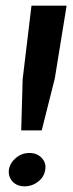

<svg xmlns="http://www.w3.org/2000/svg" viewBox="-20 -650 259 677"><path d="M54.8 -190.2 59.9 -371 91 -630H214.9L173.2 -373.3L127.1 -190.2ZM66.9 7Q39.8 7 24.1 -10Q8.4 -27.1 11.4 -52.1Q15.5 -75.8 36.1 -93.2Q56.7 -110.6 83.8 -110.6Q110.5 -110.6 127 -93.2Q143.6 -75.8 139.5 -52.1Q136.5 -27.1 115 -10Q93.6 7 66.9 7Z"/></svg>

Font: Alumni Sans SC Thin
Style: Italic
Weight: 100
Italic angle: -8°
Designer: Robert E. Leuschke
Foundry: Robert E. Leuschke
Version: Version 1.016